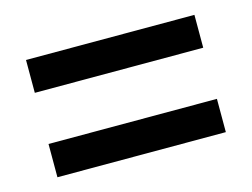

<svg xmlns="http://www.w3.org/2000/svg" viewBox="-53 -641 586 446"><g transform="rotate(-15 240.0 -418.0)"><path d="M37 -480V-559H442V-480ZM37 -277V-357H442V-277Z"/></g></svg>

Font: Noto Sans Telugu UI Condensed Medium
Style: Regular
Weight: 500
Width: 3
Designer: Jelle Bosma - Monotype Design Team
Foundry: Monotype Imaging Inc.
Version: Version 2.006; ttfautohint (v1.8.4.7-5d5b)